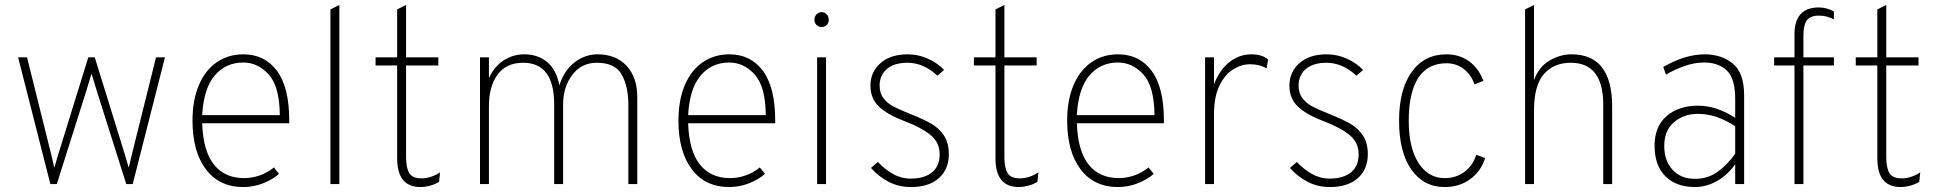

<svg xmlns="http://www.w3.org/2000/svg" viewBox="-20 -742 7819 774"><path d="M53 -511H89L187 -117L199 -66L214 -117L336 -511H362L484 -117L499 -66L511 -117L609 -511H645L515 0H489L370 -376L349 -445L328 -376L209 0H183Z M756 -256Q756 -339 782 -399.5Q808 -460 854.5 -491.5Q901 -523 961 -523Q1047 -523 1096.5 -456.5Q1146 -390 1146 -256V-245H795Q799 -133 842.5 -78.5Q886 -24 964 -24Q995 -24 1026 -34.5Q1057 -45 1084 -67L1105 -41Q1077 -17 1039 -2.5Q1001 12 961 12Q864 12 810 -59.5Q756 -131 756 -256ZM1108 -278Q1107 -394 1063 -442Q1019 -490 961 -490Q890 -490 845.5 -437.5Q801 -385 795 -278Z M1312 -704 1348 -722V0H1312Z M1581 -104V-478H1494V-511H1581V-704L1617 -722V-511H1747V-478H1617V-109Q1617 -65 1630 -44Q1643 -23 1679 -23Q1717 -23 1754 -47L1750 -9Q1734 1 1713.5 6.5Q1693 12 1675 12Q1581 12 1581 -104Z M2513 -321Q2513 -393 2486.5 -441Q2460 -489 2386 -489Q2324 -489 2287 -440Q2250 -391 2250 -321V0H2214V-321Q2214 -489 2089 -489Q2021 -489 1986 -441.5Q1951 -394 1951 -314V0H1915V-511H1951V-427Q1973 -475 2011 -499Q2049 -523 2094 -523Q2148 -523 2185.5 -492Q2223 -461 2235 -398Q2254 -458 2296 -490.5Q2338 -523 2389 -523Q2463 -523 2506 -476.5Q2549 -430 2549 -351V0H2513Z M2715 -256Q2715 -339 2741 -399.5Q2767 -460 2813.5 -491.5Q2860 -523 2920 -523Q3006 -523 3055.5 -456.5Q3105 -390 3105 -256V-245H2754Q2758 -133 2801.5 -78.5Q2845 -24 2923 -24Q2954 -24 2985 -34.5Q3016 -45 3043 -67L3064 -41Q3036 -17 2998 -2.5Q2960 12 2920 12Q2823 12 2769 -59.5Q2715 -131 2715 -256ZM3067 -278Q3066 -394 3022 -442Q2978 -490 2920 -490Q2849 -490 2804.5 -437.5Q2760 -385 2754 -278Z M3263 -662Q3263 -675 3271.5 -684Q3280 -693 3292 -693Q3305 -693 3313 -684Q3321 -675 3321 -662Q3321 -650 3313 -641.5Q3305 -633 3292 -633Q3280 -633 3271.5 -641.5Q3263 -650 3263 -662ZM3274 -511H3310V0H3274Z M3491 -65 3519 -89Q3546 -60 3579.5 -41Q3613 -22 3651 -22Q3706 -22 3737 -47Q3768 -72 3768 -120Q3768 -168 3731 -198Q3694 -228 3628 -253Q3559 -279 3524 -311.5Q3489 -344 3489 -397Q3489 -452 3529.5 -487.5Q3570 -523 3639 -523Q3681 -523 3719.5 -506Q3758 -489 3786 -460L3759 -437Q3703 -489 3638 -489Q3585 -489 3555.5 -464Q3526 -439 3526 -397Q3526 -366 3542 -345.5Q3558 -325 3582 -312.5Q3606 -300 3651 -282Q3704 -261 3735.5 -242.5Q3767 -224 3786 -194.5Q3805 -165 3805 -120Q3805 -60 3765 -24Q3725 12 3652 12Q3603 12 3562.5 -9Q3522 -30 3491 -65Z M3993 -104V-478H3906V-511H3993V-704L4029 -722V-511H4159V-478H4029V-109Q4029 -65 4042 -44Q4055 -23 4091 -23Q4129 -23 4166 -47L4162 -9Q4146 1 4125.5 6.5Q4105 12 4087 12Q3993 12 3993 -104Z M4282 -256Q4282 -339 4308 -399.5Q4334 -460 4380.5 -491.5Q4427 -523 4487 -523Q4573 -523 4622.5 -456.5Q4672 -390 4672 -256V-245H4321Q4325 -133 4368.5 -78.5Q4412 -24 4490 -24Q4521 -24 4552 -34.5Q4583 -45 4610 -67L4631 -41Q4603 -17 4565 -2.5Q4527 12 4487 12Q4390 12 4336 -59.5Q4282 -131 4282 -256ZM4634 -278Q4633 -394 4589 -442Q4545 -490 4487 -490Q4416 -490 4371.5 -437.5Q4327 -385 4321 -278Z M4838 -511H4874V-402Q4897 -462 4937 -492.5Q4977 -523 5024 -523Q5069 -523 5092 -502L5086 -466Q5058 -483 5019 -483Q4985 -483 4951.5 -462.5Q4918 -442 4896 -397Q4874 -352 4874 -283V0H4838Z M5180 -65 5208 -89Q5235 -60 5268.5 -41Q5302 -22 5340 -22Q5395 -22 5426 -47Q5457 -72 5457 -120Q5457 -168 5420 -198Q5383 -228 5317 -253Q5248 -279 5213 -311.5Q5178 -344 5178 -397Q5178 -452 5218.5 -487.5Q5259 -523 5328 -523Q5370 -523 5408.5 -506Q5447 -489 5475 -460L5448 -437Q5392 -489 5327 -489Q5274 -489 5244.5 -464Q5215 -439 5215 -397Q5215 -366 5231 -345.5Q5247 -325 5271 -312.5Q5295 -300 5340 -282Q5393 -261 5424.5 -242.5Q5456 -224 5475 -194.5Q5494 -165 5494 -120Q5494 -60 5454 -24Q5414 12 5341 12Q5292 12 5251.5 -9Q5211 -30 5180 -65Z M5620 -255Q5620 -381 5671 -452Q5722 -523 5811 -523Q5863 -523 5902 -495Q5941 -467 5960 -416L5924 -402Q5910 -442 5880 -464.5Q5850 -487 5811 -487Q5736 -487 5697.5 -428Q5659 -369 5659 -255Q5659 -147 5698 -85.5Q5737 -24 5804 -24Q5850 -24 5884 -49.5Q5918 -75 5931 -118L5967 -105Q5950 -51 5906.5 -19.5Q5863 12 5804 12Q5719 12 5669.5 -58.5Q5620 -129 5620 -255Z M6128 -704 6164 -722V-419Q6183 -472 6226 -497.5Q6269 -523 6315 -523Q6479 -523 6479 -312V0H6443V-320Q6443 -489 6312 -489Q6244 -489 6204 -443.5Q6164 -398 6164 -297V0H6128Z M6975 -80Q6945 -37 6902 -12.5Q6859 12 6813 12Q6737 12 6693.5 -31.5Q6650 -75 6650 -154Q6650 -233 6699 -274.5Q6748 -316 6825 -316Q6900 -316 6975 -267V-343Q6975 -426 6941 -458Q6907 -490 6850 -490Q6811 -490 6771 -476Q6731 -462 6696 -441L6685 -472Q6773 -523 6853 -523Q6919 -523 6965 -486Q7011 -449 7011 -358V0H6975ZM6975 -122V-233Q6900 -283 6825 -283Q6768 -283 6728.5 -249.5Q6689 -216 6689 -154Q6689 -94 6722.5 -57.5Q6756 -21 6813 -21Q6864 -21 6903.5 -49Q6943 -77 6975 -122Z M7250 0H7214V-478H7132V-511H7214V-603Q7214 -712 7312 -712Q7343 -712 7373 -696V-664Q7356 -672 7343 -675.5Q7330 -679 7312 -679Q7278 -679 7264 -660Q7250 -641 7250 -599V-511H7373V-478H7250Z M7548 -104V-478H7461V-511H7548V-704L7584 -722V-511H7714V-478H7584V-109Q7584 -65 7597 -44Q7610 -23 7646 -23Q7684 -23 7721 -47L7717 -9Q7701 1 7680.5 6.5Q7660 12 7642 12Q7548 12 7548 -104Z"/></svg>

Font: Overpass Thin
Style: Regular
Weight: 100
Designer: Delve Withrington, Thomas Jockin
Foundry: Delve Fonts
Version: Version 3.000;DELV;Overpass